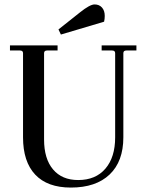

<svg xmlns="http://www.w3.org/2000/svg" viewBox="-20 -835 657 867"><path d="M255 -679 244 -702 341 -779Q386 -815 407 -815Q428 -815 440.5 -801Q453 -787 453 -763Q453 -749 450 -737ZM300 12Q194 12 139 -46.5Q84 -105 84 -215V-595Q84 -607 70 -607H25V-630H240V-607H193Q179 -607 179 -595V-205Q179 -118 219.5 -70Q260 -22 333 -22Q412 -22 456 -73.5Q500 -125 500 -215V-595Q500 -607 486 -607H439V-630H596V-607H551Q537 -607 537 -595V-215Q537 -106 475 -47Q413 12 300 12Z"/></svg>

Font: Arapey
Style: Regular
Weight: 400
Designer: Eduardo Rodriguez Tunni
Foundry: Eduardo Rodriguez Tunni
Version: Version 4.000